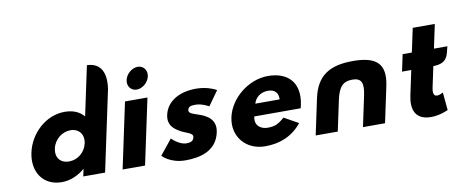

<svg xmlns="http://www.w3.org/2000/svg" viewBox="-73 -1181 3647 1516"><g transform="rotate(-10 1751.0 -422.5)"><path d="M121.4 -256C89.5 -106 168.8 15 318.8 15C388.8 15 455.4 -16 502.3 -58H504.3L492 0H667L804.5 -647C827 -800.8 761.8 -858.6 672.8 -860L588.6 -464C555.3 -505 503.2 -528 434.2 -528C284.2 -528 153.3 -406 121.4 -256ZM309.4 -256C324.5 -327 388.1 -377 455.1 -377C521.1 -377 563.5 -327 548.4 -256C533.5 -186 472.9 -136 403.9 -136C331.9 -136 294.5 -186 309.4 -256Z M807.5 0H987.5L1099.3 -526H919.3ZM961.2 -690C951 -642 981.5 -602 1027.5 -602C1073.5 -602 1121 -642 1131.2 -690C1141.4 -738 1110.9 -778 1064.9 -778C1018.9 -778 971.4 -738 961.2 -690Z M1487.7 -528C1352.7 -528 1251 -468 1228.7 -363C1212.3 -286 1256.6 -250 1302.9 -223C1354.5 -193 1409.9 -190 1402 -153C1394.8 -119 1364.2 -116 1339.2 -116C1282.2 -116 1224.7 -175 1224.7 -175L1127 -54C1127 -54 1186.3 15 1310.3 15C1415.3 15 1558.4 -9 1590.5 -160C1612.8 -265 1532.9 -303 1469.4 -324C1428.3 -338 1394 -346 1399.8 -373C1404.9 -397 1422.4 -404 1461.4 -404C1515.4 -404 1568.6 -372 1568.6 -372L1651.2 -488C1651.2 -488 1586.7 -528 1487.7 -528Z M2275.8 -232C2278.1 -238 2280.4 -249 2281.9 -256C2320.2 -436 2220.7 -528 2064.7 -528C1909.7 -528 1756.8 -406 1724.9 -256C1693.2 -107 1794.3 15 1949.3 15C2063.3 15 2165.2 -22 2243.8 -119L2129.4 -183C2076.6 -137 2049.3 -126 1992.3 -126C1947.3 -126 1887 -153 1903.8 -232ZM1929.6 -330C1942.6 -377 1984.3 -413 2045.3 -413C2097.3 -413 2128.1 -384 2124.6 -330Z M2532.5 0 2584.4 -244C2605.8 -345 2641.1 -384 2715.1 -384C2789.1 -384 2807.8 -345 2786.4 -244L2734.5 0H2911.5L2972.5 -287C3009.1 -459 2937.7 -528 2745.7 -528C2553.7 -528 2453.1 -459 2416.5 -287L2355.5 0Z M3217 -513H3143L3114.3 -378H3188.3L3146.5 -181C3127.1 -90 3138.8 15 3279.8 15C3352.8 15 3416.6 -17 3416.6 -17L3403 -160C3403 -160 3378.6 -144 3355.6 -144C3327.6 -144 3320.5 -167 3330.7 -215L3365.3 -378C3490.4 -378.6 3484.4 -459.3 3502 -513H3394L3434.6 -704H3257.6Z"/></g></svg>

Font: Hussar Nova
Style: 76
Weight: 700
Foundry: Cannot Into Space Fonts
Version: Version 0.99